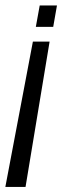

<svg xmlns="http://www.w3.org/2000/svg" viewBox="-45 -612 233 718"><path d="M140.5 -456.5H78L-25 87H50.5ZM154 -511.5 168 -591.5H103.5L89 -511.5Z"/></svg>

Font: Anybody SemiExpanded Light
Style: Italic
Weight: 300
Width: 6
Italic angle: -10°
Version: Version 1.113;gftools[0.9.25]